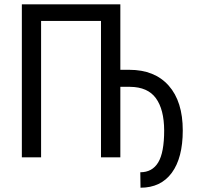

<svg xmlns="http://www.w3.org/2000/svg" viewBox="-20 -731 921 892"><path d="M539.1 -406.7H580.6Q698.7 -406.7 763.9 -333Q829.1 -259.3 829.1 -125Q829.1 2.4 778.1 71.8Q727.1 141.1 632.8 141.1L631.8 69.3Q687.5 69.3 715.1 23.4Q742.7 -22.5 742.7 -125Q742.2 -222.7 704.3 -274.7Q666.5 -326.7 584.5 -327.6H539.1V0H449.2V-633.8H170.9V0H81.5V-710.9H539.1Z"/></svg>

Font: MAUL Condensed
Style: Condensed Regular
Weight: 400
Designer: MAUL
Version: Version 1.0; 2020; ttfautohint (v1.8.3)